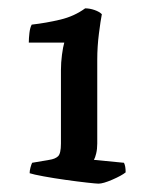

<svg xmlns="http://www.w3.org/2000/svg" viewBox="-20 -786 373 460"><path d="M216 -346Q211 -346 188.5 -348.5Q166 -351 137.5 -355Q109 -359 84.5 -363.5Q60 -368 51 -371Q51 -377 53 -384.5Q55 -392 57 -396L98 -403Q112 -405 119 -411.5Q126 -418 126 -442V-618Q126 -636 128.5 -655Q131 -674 134 -684H49Q49 -694 50.5 -707Q52 -720 56 -727Q91 -731 124.5 -739Q158 -747 184 -766Q195 -766 206.5 -762Q218 -758 224 -752Q221 -737 217 -705.5Q213 -674 213 -643V-442Q213 -429 210.5 -418.5Q208 -408 205 -403L277 -396Q279 -392 280 -386.5Q281 -381 281 -373Q271 -365 249 -355.5Q227 -346 216 -346Z"/></svg>

Font: Texturina Medium
Style: Regular
Weight: 500
Designer: Guillermo Torres Carreño
Foundry: Omnibus-Type
Version: Version 1.003